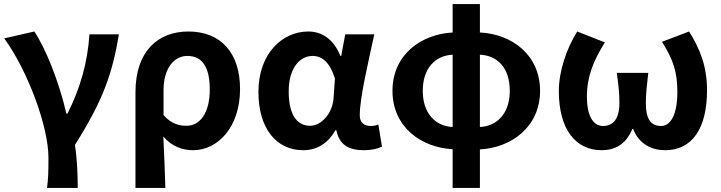

<svg xmlns="http://www.w3.org/2000/svg" viewBox="-20 -730 3572 951"><path d="M213 201H365C365 137 362 57 351 -12C494 -238 537 -370 569 -560H423C414 -419 376 -289 314 -167H309C271 -330 205 -492 150 -574L1 -540C119 -377 220 -102 220 51C220 124 219 153 213 201Z M651 201H799C797 114 793 37 789 -54C832 -3 886 14 937 14C1056 14 1169 -97 1169 -289C1169 -468 1074 -574 913 -574C765 -574 651 -479 651 -273ZM904 -107C867 -107 829 -116 790 -160V-283C790 -390 841 -453 908 -453C984 -453 1019 -394 1019 -287C1019 -165 967 -107 904 -107Z M1482 14C1550 14 1603 -19 1642 -85H1646C1660 -14 1706 14 1781 14C1823 14 1853 6 1872 -4L1854 -113C1841 -108 1828 -106 1817 -106C1785 -106 1762 -121 1762 -158C1762 -248 1805 -425 1834 -560H1690L1670 -453H1666C1631 -539 1572 -574 1507 -574C1377 -574 1260 -463 1260 -275C1260 -93 1349 14 1482 14ZM1516 -107C1451 -107 1410 -162 1410 -277C1410 -398 1469 -453 1528 -453C1575 -453 1614 -422 1639 -341L1632 -242C1626 -168 1572 -107 1516 -107Z M2357 -459C2446 -455 2505 -392 2505 -280C2505 -169 2443 -105 2357 -101ZM2222 -101C2136 -105 2074 -169 2074 -280C2074 -392 2136 -455 2222 -459ZM2357 -710H2222V-569C2067 -561 1924 -460 1924 -280C1924 -100 2067 1 2222 9V201H2357V10C2511 2 2655 -100 2655 -280C2655 -460 2513 -562 2357 -569Z M2960 14C3026 14 3081 -15 3112 -91H3116C3146 -15 3209 14 3275 14C3407 14 3482 -92 3482 -283C3482 -403 3446 -490 3393 -574L3259 -523C3316 -433 3335 -371 3335 -274C3335 -163 3302 -106 3255 -106C3208 -106 3179 -134 3179 -219C3179 -270 3184 -305 3191 -369H3035C3044 -305 3048 -270 3048 -219C3048 -140 3016 -106 2967 -106C2915 -106 2887 -162 2887 -251C2887 -350 2919 -429 2976 -520L2839 -574C2787 -491 2748 -379 2748 -279C2748 -88 2832 14 2960 14Z"/></svg>

Font: Noto Sans CJK KR Bold
Style: Regular
Weight: 700
Designer: Ryoko NISHIZUKA (kana & ideographs); Paul D. Hunt (Latin, Greek & Cyrillic); Wenlong ZHANG (bopomofo); Sandoll Communica
Foundry: Adobe Systems Incorporated
Version: Version 1.004;PS 1.004;hotconv 1.0.82;makeotf.lib2.5.63406